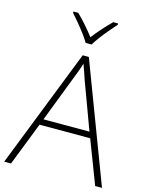

<svg xmlns="http://www.w3.org/2000/svg" viewBox="-137 -1033 864 1117"><g transform="rotate(15 295.0 -474.0)"><path d="M548 0 448 -261H143L41 0H0L281 -716H318L589 0ZM330 -578Q325 -595 316 -619.5Q307 -644 298 -670Q291 -646 282 -621.5Q273 -597 265 -578L157 -297H434ZM279 -790Q267 -811 246.5 -838.5Q226 -866 203.5 -893Q181 -920 163 -940V-948H192Q219 -922 247 -890Q275 -858 297 -829Q319 -858 347.5 -890Q376 -922 403 -948H432V-940Q414 -920 391 -893Q368 -866 347.5 -838.5Q327 -811 315 -790Z"/></g></svg>

Font: Noto Sans Bengali UI ExtraLight
Style: Regular
Weight: 200
Designer: Jelle Bosma - Monotype Design Team
Foundry: Monotype Imaging Inc.
Version: Version 2.003; ttfautohint (v1.8.4.7-5d5b)